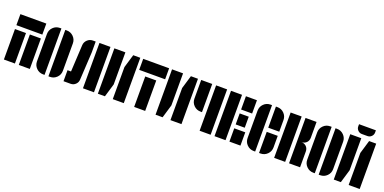

<svg xmlns="http://www.w3.org/2000/svg" viewBox="-10 -1828 5570 2784"><g transform="rotate(20 2775.0 -436.0)"><path d="M260 0V-470H430V0ZM30 -530V-700H430V-530ZM30 0V-470H200V0Z M743 -708Q804 -708 847 -665Q890 -622 890 -561V-139Q890 -78 847 -35Q804 8 743 8H720V-708ZM490 -561Q490 -622 533 -665Q576 -708 637 -708H660V8H637Q576 8 533 -35Q490 -78 490 -139Z M1250 0V-700H1420V0ZM1026 -582Q1028 -631 1064 -665.5Q1100 -700 1150 -700H1192V-530L1168 -103Q1166 -60 1134.5 -30Q1103 0 1059 0H950V-170H1004Z M1480 0V-700H1650V-205L1589 0ZM1710 -495 1771 -700H1880V0H1710Z M2040 0V-470H2210V0ZM1925 -530V-700H2325V-530Z M2370 0V-700H2540V-205L2479 0ZM2600 -495 2661 -700H2770V0H2600Z M3050 0V-700H3220V0ZM2820 -412V-700H2990V-265H2967Q2906 -265 2863 -308Q2820 -351 2820 -412Z M3280 0V-700H3450V0ZM3510 -495V-700H3680V-495ZM3510 0V-205H3680V0ZM3650 -435V-265H3510V-435Z M3740 -561Q3740 -622 3783 -665Q3826 -708 3887 -708H3910V8H3887Q3826 8 3783 -35Q3740 -78 3740 -139ZM3993 -708Q4054 -708 4097 -665Q4140 -622 4140 -561V-382H3970V-708ZM3970 8V-318H4140V-139Q4140 -78 4097 -35Q4054 8 3993 8Z M4200 0V-700H4370V0ZM4430 -350V-700H4600V-457Q4600 -410 4570 -380Q4540 -350 4493 -350Q4540 -350 4570 -320Q4600 -290 4600 -243V0H4430Z M4913 -708Q4974 -708 5017 -665Q5060 -622 5060 -561V-139Q5060 -78 5017 -35Q4974 8 4913 8H4890V-708ZM4660 -561Q4660 -622 4703 -665Q4746 -708 4807 -708H4830V8H4807Q4746 8 4703 -35Q4660 -78 4660 -139Z M5120 0V-700H5290V-205L5229 0ZM5350 -495 5411 -700H5520V0H5350ZM5276 -760Q5241 -760 5215.5 -785.5Q5190 -811 5190 -846V-880H5450V-846Q5450 -811 5424.5 -785.5Q5399 -760 5363 -760Z"/></g></svg>

Font: Promplate
Style: Bold
Weight: 400
Designer: Evgeny Tarasenko
Foundry: Evgeny Tarasenko
Version: Version 1.000